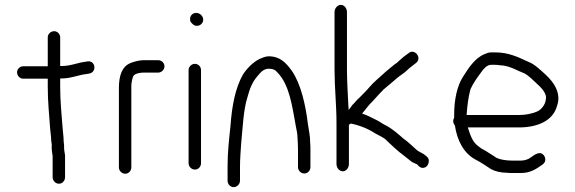

<svg xmlns="http://www.w3.org/2000/svg" viewBox="-20 -742 2361 788"><path d="M241 -169C241 -184 238 -198 237 -216C233 -272 227 -324 227 -386V-420H232C272 -420 299 -434 334 -438L346 -440C379 -446 372 -495 339 -490L327 -488C297 -484 269 -471 232 -471H227V-589C227 -602 216 -614 202 -614C188 -614 176 -602 176 -589V-470H75C62 -470 50 -459 50 -445C50 -431 62 -419 75 -419H176V-386C176 -322 182 -272 186 -212C187 -197 190 -183 190 -168C190 -159 194 -151 192 -137C192 -131 193 -123 194 -115L196 -102V-15C196 0 208 12 222 12C236 12 247 0 247 -15V-105C246 -113 243 -125 243 -136V-137C244 -148 241 -156 241 -169ZM334 -433Z M519 -381C519 -390 519 -398 520 -402C521 -407 523 -423 528 -431C534 -440 555 -444 567 -444H629C643 -444 655 -456 655 -470C655 -484 643 -495 629 -495H568C551 -495 527 -488 515 -483C481 -469 468 -432 468 -381V-55C468 -41 480 -29 494 -29C508 -29 519 -41 519 -55Z M754 -72C754 -58 766 -46 780 -46C794 -46 805 -58 805 -72V-455C805 -468 794 -480 780 -480C766 -480 754 -468 754 -455ZM788 -636C802 -636 814 -647 814 -661C814 -676 801 -689 785 -689C771 -689 760 -678 760 -664C760 -657 762 -651 767 -647C773 -641 777 -636 788 -636Z M1120 -443C1168 -393 1179 -307 1194 -225C1197 -208 1201 -194 1201 -177C1202 -164 1203 -142 1203 -128V-56C1203 -42 1215 -30 1229 -30C1243 -30 1254 -42 1254 -56V-128C1254 -136 1254 -145 1253 -155C1253 -186 1248 -202 1244 -231C1234 -313 1215 -397 1178 -451C1154 -484 1130 -511 1082 -511C1067 -510 1057 -505 1045 -500C1020 -488 993 -461 977 -436C946 -381 932 -309 926 -226C920 -168 914 -118 914 -60V-1C914 14 925 26 939 26C953 26 965 14 965 -1V-60C965 -87 968 -128 970 -156C976 -214 979 -292 995 -341C1005 -379 1016 -406 1037 -430C1048 -443 1061 -460 1083 -460C1100 -460 1111 -455 1120 -443ZM995 -338ZM1083 -511H1082ZM1045 -500ZM977 -433V-432ZM946 -354Z M1433 -318C1428 -314 1423 -308 1419 -301L1411 -291L1410 -304C1408 -353 1404 -404 1404 -455V-692C1404 -708 1393 -722 1379 -722C1365 -722 1353 -708 1353 -692V-455C1353 -384 1361 -309 1361 -239V-69C1361 -53 1373 -39 1387 -39C1401 -39 1412 -53 1412 -69V-230L1420 -235C1458 -227 1492 -213 1519 -195C1531 -188 1548 -181 1561 -171C1588 -145 1612 -122 1642 -100L1662 -84C1670 -77 1678 -73 1686 -70C1688 -69 1690 -69 1691 -68C1699 -60 1704 -53 1715 -53C1730 -53 1740 -66 1740 -83C1740 -92 1734 -98 1726 -104C1717 -113 1706 -115 1692 -125C1674 -141 1655 -160 1636 -173C1613 -193 1591 -213 1564 -227C1549 -234 1537 -244 1524 -250C1505 -259 1488 -269 1466 -276C1482 -294 1491 -309 1507 -324C1519 -336 1537 -358 1551 -371V-372C1572 -389 1590 -405 1610 -422C1623 -433 1639 -442 1650 -453C1662 -465 1676 -474 1688 -484C1714 -505 1680 -546 1656 -523C1641 -513 1629 -503 1615 -490C1612 -486 1608 -483 1601 -479C1589 -469 1572 -456 1560 -445C1537 -423 1515 -407 1495 -383C1481 -366 1469 -356 1456 -342C1450 -337 1442 -329 1433 -318ZM1507 -324H1508ZM1560 -445Z M2046 -473C2079 -468 2105 -451 2132 -441C2153 -430 2170 -410 2186 -396C2196 -387 2227 -359 2220 -334C2219 -313 2200 -289 2181 -283C2160 -275 2138 -270 2110 -270H1895C1898 -309 1902 -344 1911 -376C1923 -403 1940 -425 1956 -447C1963 -457 1978 -476 1995 -476H2011C2024 -476 2036 -473 2046 -473ZM1840 -245C1840 -238 1843 -232 1847 -227C1856 -165 1884 -113 1930 -88C1953 -76 1976 -61 1995 -48C2011 -39 2036 -33 2060 -33C2068 -32 2075 -32 2079 -32H2119C2158 -32 2183 -50 2207 -67C2220 -76 2221 -92 2213 -103C2197 -126 2173 -106 2157 -95C2148 -88 2133 -83 2119 -83H2079C2057 -83 2033 -87 2018 -94L2006 -102C1997 -108 1981 -118 1973 -123L1955 -133L1943 -142C1918 -160 1910 -189 1900 -219H2110C2187 -219 2250 -247 2266 -307C2286 -362 2249 -408 2220 -435C2200 -453 2174 -479 2149 -488C2110 -506 2069 -527 2013 -527H1995C1986 -527 1978 -524 1969 -520C1929 -504 1903 -463 1879 -425C1856 -388 1844 -333 1844 -272V-259C1842 -255 1840 -250 1840 -245ZM1873 -146ZM2157 -95ZM2063 -84H2062ZM1943 -142ZM2050 -524ZM2181 -282Z"/></svg>

Font: Blanket
Style: Light
Weight: 300
Foundry: Cannot Into Space Fonts
Version: Version 0.9